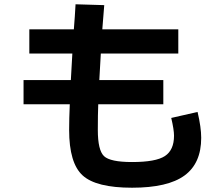

<svg xmlns="http://www.w3.org/2000/svg" viewBox="-20 -817 1040 897"><path d="M333 -797 467 -793Q462 -728 458 -680H813V-567H451Q449 -537 444 -443H743V-330H439Q437 -284 437 -210Q437 -115 466 -87.5Q495 -60 597 -60Q708 -60 750.5 -88Q793 -116 793 -183Q793 -211 780 -266L903 -294Q920 -222 920 -173Q920 -54 842 3Q764 60 597 60Q429 60 366 2.5Q303 -55 303 -210Q303 -261 306 -330H90V-443H311Q316 -537 318 -567H117V-680H325Q327 -700 329.5 -740Q332 -780 333 -797Z"/></svg>

Font: M PLUS 1p
Style: Bold
Weight: 700
Version: Version 1.062